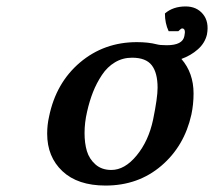

<svg xmlns="http://www.w3.org/2000/svg" viewBox="-20 -572 671 602"><path d="M133.8 -206.1Q155.3 -312 230.7 -376Q306.2 -439.9 409.2 -439.9Q444.8 -439.9 471.2 -433.1Q481 -430.2 502.9 -430.2Q552.7 -430.2 558.1 -459Q563.5 -482.9 550.8 -482.9Q547.9 -482.9 539.1 -474.1H508.8Q497.1 -499 497.1 -529.8Q522.5 -551.8 562 -551.8Q596.7 -551.8 616.5 -527.6Q636.2 -503.4 628.9 -463.9Q622.6 -437 600.6 -417.5Q578.6 -397.9 548.8 -387.2Q586.9 -343.3 586.9 -278.8Q586.9 -245.1 580.1 -212.9Q558.1 -113.8 485.6 -52Q413.1 9.8 311 9.8Q223.6 9.8 175.8 -35.2Q127.9 -80.1 127.9 -152.8Q127.9 -180.7 133.8 -206.1ZM394 -391.1Q364.7 -391.1 340.6 -376.7Q316.4 -362.3 299.6 -336.9Q282.7 -311.5 271.5 -283Q260.3 -254.4 252.9 -221.2Q245.1 -187.5 245.1 -154.8Q245.1 -123 252.4 -98.4Q259.8 -73.7 279.3 -56.4Q298.8 -39.1 329.1 -39.1Q371.1 -39.1 408.4 -84.5Q445.8 -129.9 460 -196.8Q474.1 -265.6 474.1 -296.9Q474.1 -343.8 455.8 -367.4Q437.5 -391.1 394 -391.1Z"/></svg>

Font: Linear Smooth
Style: Bold Italic
Weight: 700
Designer: Philipp H. Poll, Flanker
Foundry: Philipp H. Poll, reworked by Flanker
Version: Version 1.061 | FøM Fix